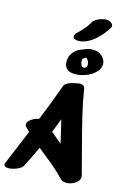

<svg xmlns="http://www.w3.org/2000/svg" viewBox="-165 -1150 809 1192"><g transform="rotate(15 239.0 -554.0)"><path d="M227 -339 219 -319 289 -260 282 -289Q275 -317 254 -408ZM429 -249Q458 -139 467 -103Q468 -100 468 -94Q468 -70 441 -52.5Q414 -35 385 -35Q361 -35 348 -48Q319 -79 287 -107Q255 -135 203 -176L170 -203Q128 -113 105 -70Q98 -55 68.5 -42.5Q39 -30 14 -30Q-14 -30 -14 -48Q-14 -53 -11 -60Q19 -134 60 -230L81 -281Q56 -306 56 -306Q49 -313 49 -322Q49 -339 71 -354.5Q93 -370 120 -375Q168 -490 210 -609Q214 -623 235.5 -633.5Q257 -644 281 -647Q298 -652 310 -652Q338 -652 341 -631Q355 -544 376.5 -454.5Q398 -365 429 -249ZM332 -877Q373 -877 397 -850Q416 -828 416 -805Q416 -780 397 -758Q378 -736 350 -722Q332 -713 308.5 -707Q285 -701 263 -701Q203 -701 194 -747Q192 -759 192 -765Q192 -799 214.5 -825.5Q237 -852 271 -861Q300 -877 332 -877ZM301 -818ZM325 -777Q325 -786 321 -796Q319 -804 309 -814L303 -818Q294 -810 284 -807Q282 -797 282 -792Q282 -777 288 -765.5Q294 -754 305 -754Q310 -754 316 -757Q325 -762 325 -777ZM195 -926Q195 -938 206 -949Q210 -953 226.5 -969.5Q243 -986 255 -1001Q267 -1016 275 -1030Q286 -1052 310 -1064Q334 -1076 362 -1078Q376 -1080 392 -1071Q408 -1062 408 -1049Q408 -1042 404 -1035Q351 -953 290 -922Q258 -906 230 -906Q218 -906 209 -909Q195 -913 195 -926Z"/></g></svg>

Font: Sedgwick Ave Display
Style: Regular
Weight: 400
Designer: Kevin Burke, Pedro Vergani
Foundry: Google, Inc.
Version: Version 1.000